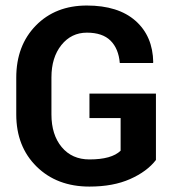

<svg xmlns="http://www.w3.org/2000/svg" viewBox="-20 -668 653 698"><path d="M546.9 -327.6V-86.4Q514.6 -44.4 453.1 -17.1Q391.6 10.3 305.2 10.3Q187 10.3 113 -62.5Q39.1 -135.3 39.1 -252V-385.7Q39.1 -502.4 110.4 -575.2Q181.6 -647.9 295.7 -647.9Q409.7 -647.9 472.7 -592.3Q535.6 -536.6 537.1 -441.4L536.1 -439H415.5Q411.1 -491.2 381.8 -520.3Q352.5 -549.3 295.9 -549.3Q239.3 -549.3 203.1 -504.2Q167 -459 167 -386.7V-252Q167 -178.2 204.3 -133.3Q241.7 -88.4 305.2 -88.4Q385.7 -88.4 418.5 -120.1V-238.8H305.2V-327.6Z"/></svg>

Font: Yantramanav
Style: Bold
Weight: 700
Version: Version 1.001;PS 1.0;hotconv 1.0.72;makeotf.lib2.5.5900; ttf